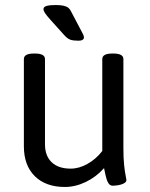

<svg xmlns="http://www.w3.org/2000/svg" viewBox="-20 -738 597 764"><path d="M238 6Q162 6 118.5 -37Q75 -80 75 -156V-503Q75 -525 115 -525H119Q159 -525 159 -503V-164Q159 -118 185.5 -92.5Q212 -67 261 -67Q295 -67 328.5 -86Q362 -105 387 -137V-503Q387 -525 427 -525H431Q471 -525 471 -503V-148Q471 -107 474 -80Q477 -53 480 -39Q483 -25 483 -22Q483 -15 476.5 -10.5Q470 -6 461 -3.5Q452 -1 443 0Q434 1 429 1Q417 1 410.5 -10.5Q404 -22 400.5 -38.5Q397 -55 394 -69Q363 -34 321.5 -14Q280 6 238 6ZM292 -576Q272 -576 260 -580Q248 -584 234 -600L180 -660Q165 -677 159 -686Q153 -695 153 -702Q153 -711 166 -714.5Q179 -718 201 -718Q222 -718 234 -715Q246 -712 252.5 -706.5Q259 -701 263 -692L303 -616Q308 -607 311 -600.5Q314 -594 314 -589Q314 -583 308.5 -579.5Q303 -576 292 -576Z"/></svg>

Font: Asap
Style: Regular
Weight: 400
Designer: Pablo Cosgaya
Foundry: Omnibus-Type
Version: Version 3.001